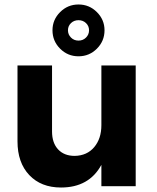

<svg xmlns="http://www.w3.org/2000/svg" viewBox="-20 -830 700 856"><path d="M214 -695Q214 -742 248 -776Q282 -810 330 -810Q378 -810 412 -776Q446 -742 446 -695Q446 -647 412 -613Q378 -579 330 -579Q282 -579 248 -613Q214 -647 214 -695ZM363.5 -727Q350 -740 330 -740Q310 -740 296.5 -727Q283 -714 283 -695Q283 -676 296.5 -662.5Q310 -649 330 -649Q350 -649 363.5 -662.5Q377 -676 377 -695Q377 -714 363.5 -727ZM432 -538H585V0H432V-95Q377 6 252 6Q163 6 110.5 -49.5Q58 -105 58 -200V-538H212V-244Q212 -193 239 -164Q266 -135 313 -135Q368 -136 400 -174Q432 -212 432 -272Z"/></svg>

Font: Montserrat-Arabic SemiBold
Style: Regular
Weight: 600
Designer: Mohamed Gaber
Foundry: Kief Type Foundry
Version: Version 5.008;PS 005.008;hotconv 1.0.88;makeotf.lib2.5.64775